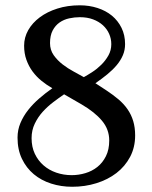

<svg xmlns="http://www.w3.org/2000/svg" viewBox="-20 -693 574 727"><path d="M178.2 -358.9Q156.7 -371.1 137.5 -386.7Q118.2 -402.3 103.5 -422.1Q88.9 -441.9 80.1 -466.3Q71.3 -490.7 71.3 -520Q71.3 -551.3 86.9 -578.9Q102.5 -606.4 130.6 -627.4Q158.7 -648.4 197.3 -660.6Q235.8 -672.9 282.2 -672.9Q317.9 -672.9 349.1 -662.8Q380.4 -652.8 403.6 -633.8Q426.8 -614.7 440.2 -587.4Q453.6 -560.1 453.6 -525.9Q453.6 -503.4 445.3 -483.9Q437 -464.4 422.1 -446.5Q407.2 -428.7 386.7 -411.9Q366.2 -395 341.3 -377.9L382.3 -351.1Q408.2 -334 428.7 -316.7Q449.2 -299.3 463.1 -279.1Q477.1 -258.8 484.4 -234.6Q491.7 -210.4 491.7 -180.2Q491.7 -135.3 472.7 -99.1Q453.6 -63 420.9 -37.8Q388.2 -12.7 345 0.7Q301.8 14.2 253.4 14.2Q211.4 14.2 173.8 2.2Q136.2 -9.8 107.9 -33.4Q79.6 -57.1 63 -91.8Q46.4 -126.5 46.4 -171.9Q46.4 -201.2 57.4 -227.3Q68.4 -253.4 86.7 -276.6Q105 -299.8 128.7 -320.3Q152.3 -340.8 178.2 -358.9ZM222.7 -335.9Q203.6 -322.8 181.9 -306.4Q160.2 -290 141.8 -269.8Q123.5 -249.5 111.6 -224.6Q99.6 -199.7 99.6 -169.9Q99.6 -136.7 111.8 -110.8Q124 -85 144.8 -66.9Q165.5 -48.8 193.1 -39.3Q220.7 -29.8 251.5 -29.8Q277.8 -29.8 303.2 -37.4Q328.6 -44.9 348.6 -60.8Q368.7 -76.7 381.1 -101.6Q393.6 -126.5 393.6 -161.1Q393.6 -203.1 366.2 -235.8Q338.9 -268.6 288.6 -297.9ZM297.4 -400.9Q311.5 -408.7 329.6 -420.4Q347.7 -432.1 363.5 -447.8Q379.4 -463.4 390.4 -482.9Q401.4 -502.4 401.4 -525.9Q401.4 -546.4 393.3 -564.7Q385.3 -583 369.9 -597.2Q354.5 -611.3 332.5 -619.6Q310.5 -627.9 282.2 -627.9Q262.2 -627.9 241.9 -623.5Q221.7 -619.1 205.6 -607.9Q189.5 -596.7 179.4 -577.6Q169.4 -558.6 169.4 -529.8Q169.4 -503.9 183.3 -484.1Q197.3 -464.4 217.3 -449Q237.3 -433.6 259.3 -421.9Q281.2 -410.2 297.4 -400.9Z"/></svg>

Font: Federov2
Style: Regular
Weight: 400
Designer: Olexa M. Volochay | Cyreal.org
Foundry: Olexa M. Volochay | Cyreal.org
Version: Version 1.000